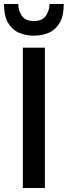

<svg xmlns="http://www.w3.org/2000/svg" viewBox="-52 -938 338 958"><path d="M62 0V-700H172V0ZM117 -760Q77 -760 43 -774.5Q9 -789 -11.5 -823.5Q-32 -858 -32 -918H39Q39 -886 57 -859.5Q75 -833 117 -833Q159 -833 177 -859.5Q195 -886 195 -918H266Q266 -858 245.5 -823.5Q225 -789 191 -774.5Q157 -760 117 -760Z"/></svg>

Font: HostGroteskMedium
Style: Regular
Weight: 500
Designer: Doukan Karapınar based on Poppins by Indian Type Foundry, Jonny Pinhorn
Foundry: Element Type
Version: Version 1.001; ttfautohint (v1.8.4.7-5d5b)